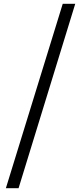

<svg xmlns="http://www.w3.org/2000/svg" viewBox="-20 -814 432 1013"><path d="M11 179 311 -794H377L78 179Z"/></svg>

Font: Noto Sans HK
Style: Regular
Weight: 400
Designer: Ryoko NISHIZUKA 西塚涼子 (kana, bopomofo & ideographs); Paul D. Hunt (Latin, Greek & Cyrillic); Sandoll Communications 산돌커뮤니
Foundry: Adobe
Version: Version 2.004-H2;hotconv 1.0.118;makeotfexe 2.5.65603